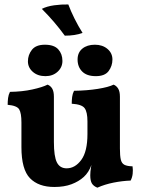

<svg xmlns="http://www.w3.org/2000/svg" viewBox="-20 -858 657 887"><path d="M231 5.8Q158 5.8 118.5 -34.7Q79 -75.2 79 -178.2V-292Q79 -335.4 68.7 -352.7Q58.4 -370 15.4 -373.8Q15.4 -389.6 17.3 -405Q19.2 -420.4 26 -433.6Q82.8 -434.4 129.5 -444.7Q176.2 -455 199.8 -467Q213.6 -461.6 221.3 -448.5Q229 -435.4 229 -411V-202.6Q229 -135.2 242.8 -107.8Q256.6 -80.4 288 -80.4Q326.8 -80.4 355.4 -119.1Q384 -157.8 384 -238.8V-297Q384 -340.4 371 -358.2Q358 -376 311.4 -378.8Q311.4 -394.6 313.3 -410Q315.2 -425.4 322 -438.6Q382 -439.4 431.8 -447.4Q481.6 -455.4 504.8 -467Q518 -461.6 526 -448.5Q534 -435.4 534 -411V-133.6L403.2 -97.8Q396.4 -79 387.4 -64.9Q378.4 -50.8 366.8 -40.4Q344.4 -19.8 310.6 -7Q276.8 5.8 231 5.8ZM429.8 9Q412.6 2.2 404.8 -10.1Q397 -22.4 397 -48.4Q397 -64.8 400.6 -86.3Q404.2 -107.8 410 -128.8L534 -172Q534 -138.4 538 -121Q542 -103.6 554.4 -96.9Q566.8 -90.2 592.4 -89.6Q594.8 -72.4 592.9 -55.2Q591 -38 583.4 -23.8Q545.2 -22.4 504.7 -14.4Q464.2 -6.4 429.8 9ZM422.6 -506.2Q381 -506.2 359.7 -527.6Q338.4 -549 338.4 -583Q338.4 -615.4 360.5 -633.4Q382.6 -651.4 418.4 -651.4Q453.6 -651.4 476.5 -632Q499.4 -612.6 499.4 -583Q499.4 -553.6 482 -529.9Q464.6 -506.2 422.6 -506.2ZM190 -506.2Q154.2 -506.2 131.6 -526.1Q109 -546 109 -574.6Q109 -604.4 127.4 -627.9Q145.8 -651.4 187.4 -651.4Q230 -651.4 249.2 -630Q268.4 -608.6 268.4 -576.6Q268.4 -547 246.1 -526.6Q223.8 -506.2 190 -506.2ZM279.4 -693.2Q255 -726.6 229.1 -756.8Q203.2 -787 173.2 -817Q196.8 -829 230.6 -833.6Q264.4 -838.2 295.6 -837.4Q306.8 -807.2 324.3 -772Q341.8 -736.8 361.4 -706Q344.6 -699.6 323.9 -696.4Q303.2 -693.2 279.4 -693.2Z"/></svg>

Font: Vollkorn
Style: Regular
Weight: 400
Designer: Friedrich Althausen
Foundry: Friedrich Althausen
Version: Version 4.104